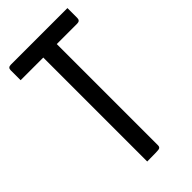

<svg xmlns="http://www.w3.org/2000/svg" viewBox="-221 -758 815 815"><g transform="rotate(-45 186.5 -350.0)"><path d="M25 -700H365V-641Q365 -624 348 -624H225V-16Q225 -4 214.5 -2Q204 0 144 0V-624H8V-684Q8 -700 25 -700Z"/></g></svg>

Font: YanoneKaffeesatzRR
Style: Regular
Weight: 400
Designer: Yanone (Cyrillic: Daniel Pouzeot & Huerta Tipografica)
Foundry: Yanone
Version: Version 1.100;PS 001.100;hotconv 1.0.70;makeotf.lib2.5.58329